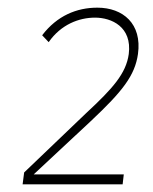

<svg xmlns="http://www.w3.org/2000/svg" viewBox="-20 -865 400 501"><path d="M39 -384H300L303 -410H68L217 -549C300 -627 332 -668 340 -724C351 -803 301 -845 234 -845C180 -845 129 -824 90 -773L107 -755C139 -801 186 -819 228 -819C271 -819 325 -795 316 -724C309 -673 274 -634 205 -570L43 -415Z"/></svg>

Font: United Sans Thin
Style: Italic
Weight: 100
Italic angle: -8°
Designer: Pablo Impallari, Rodrigo Fuenzalida (Modified by Dan O. Williams)
Version: Version 1.000;PS 001.000;hotconv 1.0.88;makeotf.lib2.5.64775